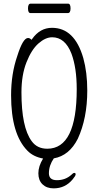

<svg xmlns="http://www.w3.org/2000/svg" viewBox="-20 -861 540 1056"><path d="M275 175Q237 175 214 153Q191 131 191 92Q191 53 217 11Q163 1 131 -32Q41 -123 41 -337Q41 -455 75 -553Q106 -652 134 -652Q145 -652 153 -642L157 -647Q200 -708 266 -708Q390 -708 438 -542Q460 -463 460 -363Q460 -211 408 -98Q361 -5 276 10Q249 49 249 92Q249 130 293 130Q340 130 373 100Q382 90 389 90Q396 90 396 98Q396 106 380 125Q339 175 275 175ZM240 -43Q402 -43 402 -371Q402 -488 373 -566Q338 -656 267 -656Q230 -656 191.5 -622Q153 -588 125.5 -518Q98 -448 98 -353Q98 -161 154 -85Q184 -43 240 -43ZM148 -789Q134 -789 134 -815Q134 -841 149 -841H354Q368 -841 368 -815Q368 -789 353 -789Z"/></svg>

Font: LXGW WenKai Mono TC Light
Style: Regular
Weight: 300
Designer: LXGW / Fontworks Inc.
Foundry: LXGW / Fontworks Inc.
Version: Version 1.330